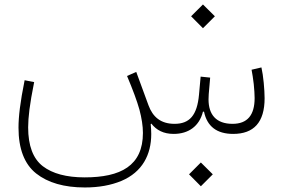

<svg xmlns="http://www.w3.org/2000/svg" viewBox="-20 -597 1260 856"><path d="M875.5 233.4 928.7 180.2 875.5 127.4 822.8 180.2ZM884.8 -471.2 938 -524.4 884.8 -577.1 832 -524.4ZM754.4 0C820.3 0 868.7 -34.2 884.8 -99.1H889.6C903.3 -33.2 946.8 0 1019.5 0C1111.3 0 1159.7 -51.3 1159.7 -159.2C1159.7 -178.7 1158.2 -201.7 1155.8 -228C1153.3 -253.9 1149.9 -276.9 1145.5 -296.4L1101.6 -286.1C1105 -268.6 1108.4 -247.1 1111.3 -222.2C1113.8 -196.8 1115.2 -175.8 1115.2 -159.7C1115.2 -83 1082.5 -44.9 1016.6 -44.9C943.8 -44.9 909.7 -85.9 909.7 -153.8C909.7 -161.1 910.2 -168.9 910.6 -177.2L917 -251L874.5 -255.4L867.2 -174.8C858.9 -83 825.2 -44.9 758.3 -44.9C695.8 -44.9 661.1 -76.2 642.1 -127.4L587.4 -276.4L546.4 -258.3C572.3 -196.8 590.8 -147 601.6 -108.4C611.8 -69.8 617.2 -35.2 617.2 -4.4C617.2 142.1 518.1 193.8 357.4 193.8C276.4 193.8 214.4 177.2 170.9 144C127.4 110.4 105.5 52.7 105.5 -29.3C105.5 -51.3 107.4 -77.6 111.3 -108.9C115.2 -139.6 122.1 -180.7 132.3 -231L89.8 -239.3C69.8 -139.6 62.5 -77.1 62.5 -27.8C62.5 66.4 88.9 134.8 141.1 176.3C193.4 217.8 266.1 238.8 358.4 238.8C420.4 238.8 474.6 229 521.5 209.5C614.7 169.9 654.3 92.8 654.3 0.5C654.3 -13.7 653.3 -28.3 651.9 -43.5L654.8 -45.9C677.7 -16.6 709 0 754.4 0Z"/></svg>

Font: Estedad ExtraLight
Style: Regular
Weight: 200
Designer: Amin Abedi
Version: Version 7.3